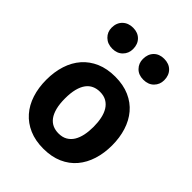

<svg xmlns="http://www.w3.org/2000/svg" viewBox="-205 -795 911 911"><g transform="rotate(45 250.0 -340.0)"><path d="M29.3 0ZM29.3 -228Q29.3 -281.2 43.7 -325.7Q58.1 -370.1 86.2 -402.1Q114.3 -434.1 155.5 -451.9Q196.8 -469.7 250.5 -469.7Q305.2 -469.7 346.7 -451.4Q388.2 -433.1 415.5 -400.6Q442.9 -368.2 456.8 -324Q470.7 -279.8 470.7 -228Q470.7 -176.3 456.8 -132.1Q442.9 -87.9 415.5 -55.4Q388.2 -22.9 346.7 -4.6Q305.2 13.7 250.5 13.7Q196.8 13.7 155.5 -4.2Q114.3 -22 86.2 -54Q58.1 -85.9 43.7 -130.4Q29.3 -174.8 29.3 -228ZM154.8 -228Q154.8 -191.4 161.6 -164.8Q168.5 -138.2 180.9 -121.3Q193.4 -104.5 210.9 -96.4Q228.5 -88.4 250.5 -88.4Q276.4 -88.4 294.4 -98.9Q312.5 -109.4 324 -127.9Q335.4 -146.5 340.8 -172.1Q346.2 -197.8 346.2 -228Q346.2 -258.3 340.8 -283.9Q335.4 -309.6 324 -328.1Q312.5 -346.7 294.4 -357.2Q276.4 -367.7 250.5 -367.7Q228.5 -367.7 210.9 -359.6Q193.4 -351.6 180.9 -334.7Q168.5 -317.9 161.6 -291.3Q154.8 -264.6 154.8 -228ZM73.7 -621.6Q73.7 -654.3 94 -674.1Q114.3 -693.8 146.5 -693.8Q178.7 -693.8 198.2 -674.1Q217.8 -654.3 217.8 -621.6Q217.8 -592.8 198.2 -573Q178.7 -553.2 146.5 -553.2Q114.3 -553.2 94 -573Q73.7 -592.8 73.7 -621.6ZM283.7 -621.6Q283.7 -654.3 303 -674.1Q322.3 -693.8 354.5 -693.8Q387.7 -693.8 407.2 -674.1Q426.8 -654.3 426.8 -621.6Q426.8 -592.8 407.2 -573Q387.7 -553.2 354.5 -553.2Q322.3 -553.2 303 -573Q283.7 -592.8 283.7 -621.6Z"/></g></svg>

Font: PT Astra Sans
Style: Bold
Weight: 700
Designer: A.Korolkova, I. Chaeva
Foundry: ParaType Ltd
Version: Version 1.001; ttfautohint (v1.6)